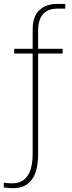

<svg xmlns="http://www.w3.org/2000/svg" viewBox="-47 -741 374 994"><path d="M-27.3 205.1Q-3.9 208 16.6 208Q122.1 208 122.1 53.7V-463.9H26.4V-488.3H122.1V-586.9Q122.1 -656.2 156.7 -688.5Q191.4 -720.7 249 -720.7H291V-696.3H251Q150.4 -696.3 150.4 -581.1V-488.3H277.3V-463.9H150.4V56.6Q150.4 233.4 19.5 233.4Q8.8 233.4 -7.3 231.4Q-23.4 229.5 -27.3 229.5Z"/></svg>

Font: Gothic A1 Thin
Style: Regular
Weight: 250
Designer: HanYang I&C Co.,Ltd.
Foundry: HanYang I&C Co.,Ltd.
Version: Version 2.50